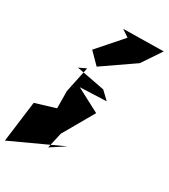

<svg xmlns="http://www.w3.org/2000/svg" viewBox="-239 -889 945 1076"><g transform="rotate(30 233.5 -351.0)"><path d="M202 0 225 -102 339 -301 187 -381 357 -388 307 -436 123 -471 170 -493 135 -326 136 -215 7 -176 -27 88 294 -60ZM280 -755 142 -598 211 -528 411 -666 494 -790 234 -786Z"/></g></svg>

Font: Asimov Silicon
Style: Regular
Weight: 400
Designer: Google
Version: Version 2.000980; 2014